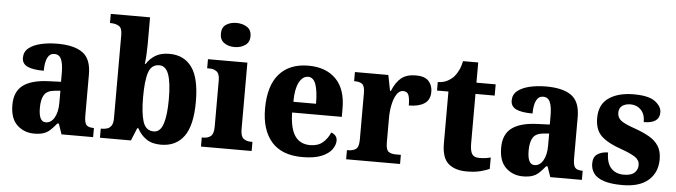

<svg xmlns="http://www.w3.org/2000/svg" viewBox="-48 -968 4133 1174"><g transform="rotate(5 2018.5 -381.0)"><path d="M187 10Q126 10 83 -30Q40 -70 40 -154Q40 -235 91.5 -274Q143 -313 248 -317L324 -320V-374Q324 -430 311.5 -458Q299 -486 269 -486Q241 -486 227 -458Q213 -430 213 -378Q145 -378 112 -394Q79 -410 79 -446Q79 -483 106.5 -505.5Q134 -528 180.5 -539Q227 -550 282 -550Q386 -550 438 -512Q490 -474 490 -380V-126Q490 -85 502 -70.5Q514 -56 546 -56H549V0H355L333 -64H324Q303 -38 285 -21.5Q267 -5 244 2.5Q221 10 187 10ZM252 -65Q285 -65 305 -99.5Q325 -134 325 -191V-265L291 -262Q244 -258 226.5 -230.5Q209 -203 209 -150Q209 -65 252 -65Z M965 10Q910 10 875 -14.5Q840 -39 820 -78H813L781 0H591V-56H597Q614 -56 629.5 -60.5Q645 -65 655.5 -80Q666 -95 666 -126V-638Q666 -680 645.5 -692Q625 -704 596 -704H591V-760H832V-593Q832 -565 830 -530.5Q828 -496 825 -474H830Q850 -506 883.5 -527Q917 -548 970 -548Q1060 -548 1108 -481.5Q1156 -415 1156 -270Q1156 -125 1107 -57.5Q1058 10 965 10ZM915 -67Q955 -67 972.5 -120Q990 -173 990 -272Q990 -373 972 -423Q954 -473 914 -473Q866 -473 849 -423Q832 -373 832 -271Q832 -172 849 -119.5Q866 -67 915 -67Z M1362 -624Q1324 -624 1298 -642.5Q1272 -661 1272 -698Q1272 -737 1298 -754.5Q1324 -772 1362 -772Q1399 -772 1426.5 -754.5Q1454 -737 1454 -698Q1454 -661 1426.5 -642.5Q1399 -624 1362 -624ZM1211 0V-56H1222Q1250 -56 1267 -71Q1284 -86 1284 -128V-413Q1284 -452 1266.5 -466Q1249 -480 1223 -480H1207V-536H1449V-127Q1449 -85 1466.5 -70.5Q1484 -56 1512 -56H1522V0Z M1834 10Q1707 10 1644 -62.5Q1581 -135 1581 -265Q1581 -406 1644 -478Q1707 -550 1823 -550Q1930 -550 1991.5 -488.5Q2053 -427 2053 -308V-256H1748Q1750 -158 1781.5 -112.5Q1813 -67 1875 -67Q1923 -67 1952.5 -92.5Q1982 -118 1997 -155Q2013 -150 2023.5 -138Q2034 -126 2034 -108Q2034 -81 2014 -53.5Q1994 -26 1950 -8Q1906 10 1834 10ZM1889 -322Q1889 -398 1874.5 -440Q1860 -482 1827 -482Q1793 -482 1771.5 -441Q1750 -400 1750 -322Z M2102 0V-56H2106Q2138 -56 2156.5 -68.5Q2175 -81 2175 -128V-412Q2175 -456 2159 -468Q2143 -480 2113 -480H2109V-536H2314L2333 -440H2338Q2361 -496 2394 -522Q2427 -548 2483 -548Q2537 -548 2561 -522Q2585 -496 2585 -456Q2585 -406 2550 -383.5Q2515 -361 2455 -361Q2455 -403 2447 -424.5Q2439 -446 2413 -446Q2389 -446 2373 -420Q2357 -394 2349 -355Q2341 -316 2341 -276V-123Q2341 -79 2357.5 -67.5Q2374 -56 2401 -56H2433V0Z M2842 10Q2770 10 2729.5 -25.5Q2689 -61 2689 -149V-467H2619V-519Q2655 -520 2680.5 -534.5Q2706 -549 2719 -565Q2732 -580 2743.5 -603.5Q2755 -627 2762 -660H2855V-536H2973V-467H2855V-163Q2855 -119 2867 -99Q2879 -79 2912 -79Q2950 -79 2982 -88V-18Q2966 -10 2930 0Q2894 10 2842 10Z M3187 10Q3126 10 3083 -30Q3040 -70 3040 -154Q3040 -235 3091.5 -274Q3143 -313 3248 -317L3324 -320V-374Q3324 -430 3311.5 -458Q3299 -486 3269 -486Q3241 -486 3227 -458Q3213 -430 3213 -378Q3145 -378 3112 -394Q3079 -410 3079 -446Q3079 -483 3106.5 -505.5Q3134 -528 3180.5 -539Q3227 -550 3282 -550Q3386 -550 3438 -512Q3490 -474 3490 -380V-126Q3490 -85 3502 -70.5Q3514 -56 3546 -56H3549V0H3355L3333 -64H3324Q3303 -38 3285 -21.5Q3267 -5 3244 2.5Q3221 10 3187 10ZM3252 -65Q3285 -65 3305 -99.5Q3325 -134 3325 -191V-265L3291 -262Q3244 -258 3226.5 -230.5Q3209 -203 3209 -150Q3209 -65 3252 -65Z M3798 10Q3725 10 3682 -5Q3639 -20 3621 -46Q3603 -72 3603 -105Q3603 -147 3630 -164Q3657 -181 3694 -181Q3694 -116 3723 -85Q3752 -54 3801 -54Q3847 -54 3867 -73.5Q3887 -93 3887 -120Q3887 -150 3860 -168.5Q3833 -187 3774 -208Q3691 -236 3650 -274Q3609 -312 3609 -385Q3609 -469 3667 -509Q3725 -549 3820 -549Q3912 -549 3951.5 -519Q3991 -489 3991 -453Q3991 -385 3895 -385Q3895 -434 3869.5 -460Q3844 -486 3806 -486Q3774 -486 3754.5 -471.5Q3735 -457 3735 -429Q3735 -398 3759 -380Q3783 -362 3848 -340Q3898 -322 3934.5 -301Q3971 -280 3991.5 -248Q4012 -216 4012 -166Q4012 -86 3957.5 -38Q3903 10 3798 10Z"/></g></svg>

Font: Noto Serif Ethiopic SemiCondensed ExtraBold
Style: Regular
Weight: 800
Width: 4
Designer: Monotype Design Team
Foundry: Monotype Imaging Inc.
Version: Version 2.102; ttfautohint (v1.8.4.7-5d5b)